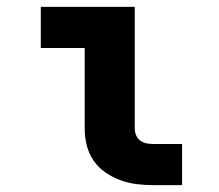

<svg xmlns="http://www.w3.org/2000/svg" viewBox="-20 -540 640 560"><path d="M427 0Q403 0 378.5 -3Q354 -6 331 -14.5Q308 -23 287.5 -37Q267 -51 253 -71.5Q239 -92 233 -116Q227 -140 227 -165V-400H99V-520H373V-165Q373 -155 377 -145.5Q381 -136 389 -130Q397 -124 407 -122Q417 -120 427 -120H511V0Z"/></svg>

Font: Iosevka Custom Heavy Extended
Style: Regular
Weight: 900
Width: 7
Monospace: yes
Designer: Belleve Invis
Foundry: Belleve Invis
Version: Version 11.2.4; ttfautohint (v1.8.4)